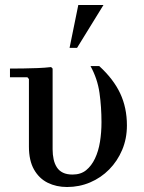

<svg xmlns="http://www.w3.org/2000/svg" viewBox="-20 -740 576 770"><path d="M249 10Q206 10 171.5 -7Q137 -24 116.5 -60Q96 -96 96 -152V-423L90 -430H20V-465Q46 -465 74.5 -465.5Q103 -466 131 -467Q159 -468 185 -471L191 -465V-141Q191 -120 195 -101.5Q199 -83 208 -69Q217 -55 232.5 -47.5Q248 -40 271 -40Q304 -40 325.5 -57.5Q347 -75 361 -104.5Q375 -134 381 -171.5Q387 -209 387 -250Q387 -311 379 -367.5Q371 -424 343 -475H378Q435 -423 462 -365.5Q489 -308 489 -237Q489 -184 470 -139Q451 -94 418 -60.5Q385 -27 341.5 -8.5Q298 10 249 10ZM259 -548 294 -720H395L289 -548Z"/></svg>

Font: Brygada 1918 Medium
Style: Regular
Weight: 500
Designer: Mateusz Machalski | Borys Kosmynka | Przemek Hoffer
Foundry: NIEPODLEGLA 2018
Version: Version 3.006